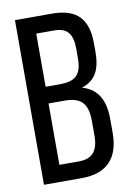

<svg xmlns="http://www.w3.org/2000/svg" viewBox="-81 -752 554 804"><g transform="rotate(-10 196.0 -350.0)"><path d="M40 -700V0H201C310 0 361 -59 361 -164V-223C361 -300 335 -354 267 -373C328 -392 349 -438 349 -512V-545C349 -648 306 -700 197 -700ZM118 -403V-629H195C251 -629 272 -599 272 -537V-496C272 -423 240 -403 178 -403ZM118 -71V-332H186C253 -332 284 -306 284 -228V-166C284 -101 258 -71 201 -71Z"/></g></svg>

Font: VL Bebas Neue Regular
Style: Regular
Weight: 400
Designer: Ryoichi Tsunekawa
Foundry: Ryoichi Tsunekawa
Version: Version 001.003